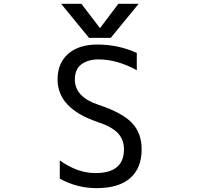

<svg xmlns="http://www.w3.org/2000/svg" viewBox="-20 -976 1040 1008"><path d="M481.4 -67.4Q630.9 -67.4 630.9 -192.4Q630.9 -243.2 598.6 -277.3Q566.4 -311.5 491.2 -335.9Q282.2 -407.2 282.2 -558.6Q282.2 -644.5 337.9 -693.4Q393.6 -742.2 491.2 -742.2Q600.6 -742.2 698.2 -698.2V-607.4Q594.7 -664.1 498 -664.1Q441.4 -664.1 407.2 -638.2Q373 -612.3 373 -558.6Q373 -466.8 497.1 -425.8Q621.1 -384.8 672.4 -331.1Q723.6 -277.3 723.6 -192.4Q723.6 -93.8 663.6 -41Q603.5 11.7 487.3 11.7Q383.8 11.7 293.9 -38.1V-133.8Q386.7 -67.4 481.4 -67.4ZM504.9 -828.1 601.6 -956.1H708L561.5 -777.3H447.3L300.8 -956.1H407.2Z"/></svg>

Font: GenEi Gothic M Regular
Style: Regular
Weight: 400
Designer: o_tamon (Modified); [Source Han Sans]
Ryoko NISHIZUKA  (kana & ideographs); Paul D. Hunt (Latin, Greek & Cyrillic); Wenl
Version: Version 1.1a;Original Version 1.004